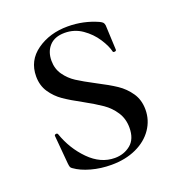

<svg xmlns="http://www.w3.org/2000/svg" viewBox="-98 -560 597 651"><g transform="rotate(-20 201.0 -234.0)"><path d="M241 -266Q282 -245 307.5 -228Q333 -211 350.5 -185.5Q368 -160 368 -125Q368 -87 346.5 -55.5Q325 -24 286 -6Q247 12 196 12Q158 12 123.5 2.5Q89 -7 67 -23Q62 -26 60.5 -30Q59 -34 58 -43L49 -146Q49 -150 54 -151Q59 -152 61 -148Q81 -90 122.5 -48Q164 -6 215 -6Q248 -6 272 -25.5Q296 -45 296 -86Q296 -118 280 -142.5Q264 -167 240 -183.5Q216 -200 178 -221Q139 -242 115 -258.5Q91 -275 74.5 -299.5Q58 -324 58 -357Q58 -414 104.5 -447Q151 -480 216 -480Q273 -480 324 -457Q332 -453 335 -449.5Q338 -446 339 -439L343 -350Q343 -346 338 -345Q333 -344 331 -347Q326 -369 308 -396.5Q290 -424 262 -443.5Q234 -463 199 -463Q163 -463 144 -442.5Q125 -422 125 -389Q125 -360 140.5 -338Q156 -316 178.5 -301.5Q201 -287 241 -266Z"/></g></svg>

Font: Cormorant SC Medium
Style: Regular
Weight: 500
Designer: Christian Thalmann (Catharsis Fonts)
Foundry: Catharsis Fonts
Version: Version 4.000